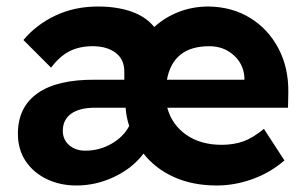

<svg xmlns="http://www.w3.org/2000/svg" viewBox="-20 -560 940 590"><path d="M215 10Q164 10 123 -10Q82 -30 58.5 -65.5Q35 -101 35 -149Q35 -231 95.5 -273.5Q156 -316 273 -315H362V-340Q362 -378 335 -398Q308 -418 265 -418Q224 -418 193.5 -402.5Q163 -387 137 -352L52 -437Q91 -484 150 -512Q209 -540 281 -540Q339 -540 383.5 -524.5Q428 -509 454 -477Q487 -507 529.5 -523.5Q572 -540 621 -540Q693 -539 748.5 -505Q804 -471 835.5 -411.5Q867 -352 866 -276L865 -229H494Q508 -177 552 -146Q596 -115 661 -115Q698 -115 727.5 -125.5Q757 -136 791 -164L854 -67Q810 -29 755.5 -9.5Q701 10 646 10Q572 10 514.5 -16Q457 -42 421 -88Q387 -43 331 -16.5Q275 10 215 10ZM623 -418Q512 -418 493 -315H731V-323Q728 -364 697.5 -391Q667 -418 623 -418ZM242 -97Q286 -97 323 -118.5Q360 -140 377 -173Q368 -200 366 -229H272Q224 -229 198.5 -210.5Q173 -192 173 -158Q173 -131 192.5 -114Q212 -97 242 -97Z"/></svg>

Font: Lexend Deca SemiBold
Style: Regular
Weight: 600
Designer: Bonnie Shaver-Troup, Thomas Jockin
Foundry: Lexend
Version: Version 1.008; ttfautohint (v1.8.4.7-5d5b)